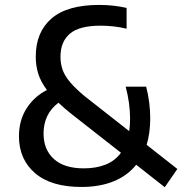

<svg xmlns="http://www.w3.org/2000/svg" viewBox="-20 -770 759 800"><path d="M319.5 9Q192.5 9 125.8 -48.8Q59 -106.5 59 -202Q59 -268.5 90.5 -318Q122 -367.5 175.5 -395Q149.5 -430 139.2 -463.2Q129 -496.5 129 -534Q129 -636 194.5 -692.8Q260 -749.5 393 -749.5Q425 -749.5 453.2 -746.2Q481.5 -743 507.5 -737V-650.5Q480.5 -657 453.2 -660Q426 -663 399.5 -663Q310 -663 271 -629.5Q232 -596 232 -533.5Q232 -504.5 240.8 -479.5Q249.5 -454.5 271.5 -428.2Q293.5 -402 333 -369L518.5 -223.5Q522 -248 522 -276.5Q522 -307.5 517.2 -342Q512.5 -376.5 503.5 -409H589Q597.5 -376.5 601.8 -342.2Q606 -308 606 -277.5Q606 -216 591 -166.5L719 -66L666.5 10L547.5 -83.5Q510.5 -37.5 452.8 -14.2Q395 9 319.5 9ZM161.5 -213.5Q161.5 -147 204.2 -107.8Q247 -68.5 329.5 -68.5Q380 -68.5 419.5 -84Q459 -99.5 484 -133.5L280.5 -293Q248 -318.5 223.5 -342Q161.5 -295 161.5 -213.5Z"/></svg>

Font: Encode Sans SmCnd Md
Style: Regular
Weight: 500
Width: 4
Designer: Multiple Designers
Foundry: Impallari Type
Version: Version 3.002; ttfautohint (v1.8.3) -l 8 -r 50 -G 200 -x 14 